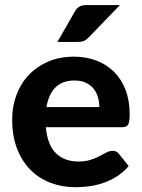

<svg xmlns="http://www.w3.org/2000/svg" viewBox="-20 -754 576 781"><path d="M29.5 0ZM280.5 -523.5Q330 -523.5 371.8 -507.8Q413.5 -492 443.8 -462Q474 -432 490.8 -388.2Q507.5 -344.5 507.5 -288.5Q507.5 -273 506 -263Q504.5 -253 501 -247Q497.5 -241 491.5 -238.8Q485.5 -236.5 476 -236.5H166.5Q173 -164 207.8 -130.5Q242.5 -97 299 -97Q327.5 -97 348.2 -103.8Q369 -110.5 384.8 -118.8Q400.5 -127 413.2 -133.8Q426 -140.5 438.5 -140.5Q454.5 -140.5 463.5 -128.5L503.5 -78.5Q481.5 -53 455 -36.2Q428.5 -19.5 400 -9.8Q371.5 0 342.5 3.8Q313.5 7.5 286.5 7.5Q232.5 7.5 185.8 -10.2Q139 -28 104.2 -62.8Q69.5 -97.5 49.5 -149Q29.5 -200.5 29.5 -268.5Q29.5 -321 46.8 -367.5Q64 -414 96.5 -448.5Q129 -483 175.5 -503.2Q222 -523.5 280.5 -523.5ZM283 -426.5Q233.5 -426.5 205.5 -398.2Q177.5 -370 169 -318.5H384Q384 -340 378.2 -359.5Q372.5 -379 360 -394Q347.5 -409 328.5 -417.8Q309.5 -426.5 283 -426.5ZM468 -733.5 341.5 -602.5Q331.5 -592 321.8 -587.8Q312 -583.5 296.5 -583.5H213.5L283.5 -705.5Q291 -719.5 301.8 -726.5Q312.5 -733.5 334.5 -733.5Z"/></svg>

Font: Lato Heavy
Style: Regular
Weight: 800
Designer: Lukasz Dziedzic
Foundry: tyPoland Lukasz Dziedzic
Version: Version 2.007; 2014-02-27